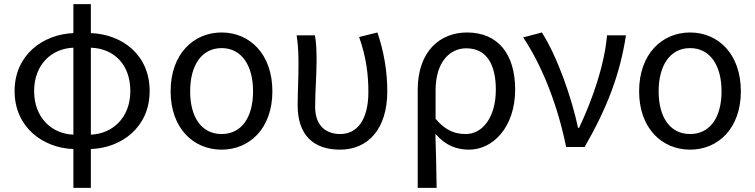

<svg xmlns="http://www.w3.org/2000/svg" viewBox="-20 -715 3675 934"><path d="M422 -483C534 -479 614 -402 614 -272C614 -142 527 -64 422 -60ZM337 -60C231 -64 146 -143 146 -272C146 -401 231 -479 337 -483ZM422 -695H337V-554C189 -548 51 -448 51 -272C51 -96 189 5 337 10V199H422V10C570 5 708 -95 708 -272C708 -449 574 -548 422 -554Z M1058 13C1194 13 1305 -90 1305 -271C1305 -453 1194 -557 1058 -557C922 -557 810 -453 810 -271C810 -90 922 13 1058 13ZM1058 -63C961 -63 905 -144 905 -271C905 -397 961 -481 1058 -481C1155 -481 1211 -397 1211 -271C1211 -144 1155 -63 1058 -63Z M1634 13C1770 13 1864 -87 1864 -271C1864 -368 1848 -462 1816 -557L1727 -535C1762 -436 1772 -351 1772 -268C1772 -127 1714 -63 1635 -63C1570 -63 1513 -99 1513 -196C1513 -263 1520 -355 1520 -416C1520 -464 1519 -505 1512 -543H1423C1432 -486 1432 -438 1432 -394C1432 -330 1428 -266 1428 -202C1428 -58 1505 13 1634 13Z M2012 199H2104C2103 103 2101 34 2098 -64C2148 -6 2203 13 2262 13C2376 13 2486 -94 2486 -280C2486 -451 2403 -557 2252 -557C2120 -557 2012 -465 2012 -278ZM2246 -63C2199 -63 2150 -76 2099 -137V-276C2099 -413 2168 -480 2248 -480C2349 -480 2392 -399 2392 -279C2392 -144 2327 -63 2246 -63Z M2734 0H2824C2934 -191 2996 -354 3025 -543H2933C2920 -397 2863 -233 2797 -93H2792C2761 -240 2691 -440 2616 -557L2525 -533C2618 -395 2694 -199 2734 0Z M3337 13C3473 13 3584 -90 3584 -271C3584 -453 3473 -557 3337 -557C3201 -557 3089 -453 3089 -271C3089 -90 3201 13 3337 13ZM3337 -63C3240 -63 3184 -144 3184 -271C3184 -397 3240 -481 3337 -481C3434 -481 3490 -397 3490 -271C3490 -144 3434 -63 3337 -63Z"/></svg>

Font: Source Han Sans KR Regular
Style: Regular
Weight: 400
Designer: Ryoko NISHIZUKA (kana & ideographs); Paul D. Hunt (Latin, Greek & Cyrillic); Wenlong ZHANG (bopomofo); Sandoll Communica
Foundry: Adobe Systems Incorporated
Version: Version 1.004;PS 1.004;hotconv 1.0.82;makeotf.lib2.5.63406